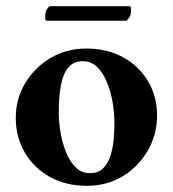

<svg xmlns="http://www.w3.org/2000/svg" viewBox="-20 -594 559 621"><path d="M126 -538Q126 -556 132.5 -565Q139 -574 141 -574H398Q404 -574 404 -564Q404 -545 397 -536Q390 -527 390 -527H132Q132 -527 129 -528Q126 -529 126 -538ZM259 -437Q327 -437 378.5 -408.5Q430 -380 459 -331Q488 -282 488 -220Q488 -159 458 -107Q428 -55 377 -24Q326 7 261 7Q193 7 141 -22Q89 -51 60 -101Q31 -151 31 -212Q31 -274 61.5 -325Q92 -376 143.5 -406.5Q195 -437 259 -437ZM248 -396Q221 -396 205.5 -380.5Q190 -365 182.5 -340Q175 -315 172.5 -286.5Q170 -258 170 -231Q170 -199 176 -164.5Q182 -130 194 -100.5Q206 -71 225 -52.5Q244 -34 271 -34Q298 -34 313.5 -49.5Q329 -65 337 -89.5Q345 -114 347.5 -142.5Q350 -171 350 -197Q350 -230 344 -264.5Q338 -299 325.5 -329Q313 -359 294 -377.5Q275 -396 248 -396Z"/></svg>

Font: Amiri
Style: Bold
Weight: 700
Designer: Khaled Hosny
Version: Version 0.113